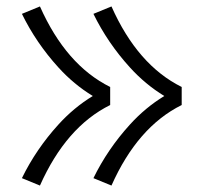

<svg xmlns="http://www.w3.org/2000/svg" viewBox="-20 -663 615 596"><path d="M104 -87 48 -110Q92 -200 161 -276Q209 -329 268 -365Q209 -401 161 -454Q92 -530 48 -620L104 -643Q185 -461 322 -393V-337Q185 -269 104 -87ZM326 -87 270 -110Q314 -200 383 -276Q431 -329 490 -365Q431 -401 383 -454Q314 -530 270 -620L326 -643Q407 -461 544 -393V-337Q407 -269 326 -87Z"/></svg>

Font: Jozsika Light
Style: Regular
Weight: 300
Monospace: yes
Designer: Belleve Invis
Foundry: Belleve Invis
Version: 2.1.0